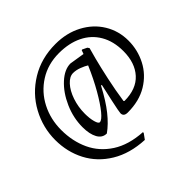

<svg xmlns="http://www.w3.org/2000/svg" viewBox="-202 -804 1204 1204"><g transform="rotate(-45 400.5 -202.0)"><path d="M432 -17Q432 -29 450 -112Q468 -195 475 -225L469 -227Q421 -136 375.5 -79Q330 -22 282 12Q243 12 222.5 -25Q202 -62 202 -124Q202 -206 236.5 -284Q271 -362 324.5 -411Q378 -460 431 -460L531 -444L540 -469L545 -470L576 -455L584 -443Q579 -427 564 -369.5Q549 -312 530.5 -226.5Q512 -141 500 -58L504 -54Q610 -54 665.5 -115Q721 -176 721 -280Q721 -367 684.5 -429.5Q648 -492 581.5 -524.5Q515 -557 426 -557Q328 -557 252.5 -509Q177 -461 136 -381Q95 -301 95 -206Q95 -106 133 -24.5Q171 57 250 108Q329 159 448 166V173L422 209Q296 203 206 148.5Q116 94 70 6Q24 -82 24 -188Q24 -298 77 -396Q130 -494 227.5 -553.5Q325 -613 451 -613Q549 -613 626.5 -572Q704 -531 747 -460.5Q790 -390 790 -304Q790 -221 752.5 -148.5Q715 -76 642.5 -32Q570 12 468 12Q432 12 432 -17ZM501 -373Q484 -384 455.5 -395Q427 -406 400 -406Q369 -406 339 -373.5Q309 -341 290.5 -287Q272 -233 272 -173Q272 -131 280.5 -100Q289 -69 301 -69Q319 -69 351.5 -108.5Q384 -148 424 -217.5Q464 -287 501 -373Z"/></g></svg>

Font: Alegreya SC
Style: Italic
Weight: 400
Italic angle: -7°
Designer: Juan Pablo del Peral
Foundry: Huerta Tipografica
Version: Version 2.007; ttfautohint (v1.6)